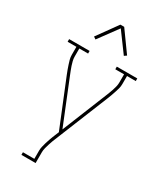

<svg xmlns="http://www.w3.org/2000/svg" viewBox="-234 -834 968 1137"><g transform="rotate(30 250.0 -265.5)"><path d="M115 215V197H193V141Q193 127 196.5 112.5Q200 98 204 84Q208 70 213 56.5Q218 43 223 29L224 28Q225 25 226 22.5Q227 20 228 17L240 -12L111 -329Q105 -343 100 -357.5Q95 -372 90 -386.5Q85 -401 81 -416Q77 -431 77 -447V-502H17V-520H157V-502H97V-447Q97 -432 100.5 -418Q104 -404 108.5 -390Q113 -376 118.5 -362.5Q124 -349 129 -336L250 -37L371 -336Q376 -349 381.5 -362.5Q387 -376 391.5 -390Q396 -404 399.5 -418Q403 -432 403 -447V-502H343V-520H483V-502H423V-447Q423 -431 419 -416Q415 -401 410 -386.5Q405 -372 400 -357.5Q395 -343 389 -329L246 24Q240 38 234.5 52.5Q229 67 224.5 81.5Q220 96 216 111Q212 126 212 141V215ZM153 -596 137 -607 237 -746H263L363 -607L347 -596L250 -728Z"/></g></svg>

Font: Iosevka Curly Slab Thin
Style: Regular
Weight: 100
Monospace: yes
Designer: Belleve Invis
Foundry: Belleve Invis
Version: Version 22.1.2; ttfautohint (v1.8.4)